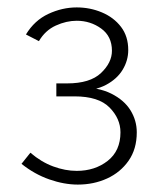

<svg xmlns="http://www.w3.org/2000/svg" viewBox="-20 -796 447 518"><path d="M190 -298Q153 -298 113 -312Q73 -326 38 -354L62 -384Q91 -359 123.5 -347Q156 -335 187 -335Q236 -335 270.5 -362Q305 -389 305 -439Q305 -476 275.5 -506Q246 -536 181 -536H132V-571H161Q223 -571 252.5 -599Q282 -627 282 -659Q282 -698 253 -719Q224 -740 187 -740Q159 -740 130.5 -727Q102 -714 85 -685L50 -703Q73 -741 110.5 -758.5Q148 -776 187 -776Q223 -776 255 -762.5Q287 -749 306.5 -723.5Q326 -698 326 -661Q326 -633 311 -608Q296 -583 266 -567Q236 -551 190 -551V-561Q245 -561 280 -543.5Q315 -526 332 -498.5Q349 -471 349 -439Q349 -394 327 -362.5Q305 -331 269 -314.5Q233 -298 190 -298Z"/></svg>

Font: Yaldevi ExtraLight ExtraLight
Style: Regular
Weight: 250
Version: Version 1.100